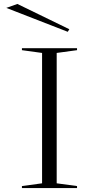

<svg xmlns="http://www.w3.org/2000/svg" viewBox="-20 -952 501 972"><path d="M370 -708V-698L267 -684V-24L370 -10V0H91V-10L193 -24V-684L91 -698V-708ZM323 -791 12 -912 68 -932 331 -804Z"/></svg>

Font: Kalnia Expanded ExtraLight
Style: Regular
Weight: 250
Width: 7
Designer: Frida Medrano
Foundry: Frida Medrano
Version: Version 1.105